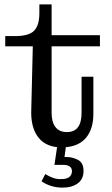

<svg xmlns="http://www.w3.org/2000/svg" viewBox="-20 -664 512 878"><path d="M266 194Q238 194 213 186Q188 178 170 165L187 132Q203 142 221.5 149Q240 156 260 155Q286 155 297.5 145Q309 135 309 119Q309 104 298.5 97Q288 90 271 90H229L241 9Q180 2 150 -43Q120 -88 123 -162L130 -452H4V-499H49Q112 -499 136 -523.5Q160 -548 160 -604V-644H216V-503H437V-452H216V-148Q216 -106 233.5 -83Q251 -60 286 -60Q353 -60 353 -148V-313H407V-144Q407 -76 375 -36Q343 4 281 9L275 54H285Q311 54 336.5 67Q362 80 362 118Q362 155 335.5 174.5Q309 194 266 194Z"/></svg>

Font: Montagu Slab 144pt
Style: Regular
Weight: 400
Designer: Florian Karsten
Foundry: Florian Karsten
Version: Version 1.000; ttfautohint (v1.8.3)